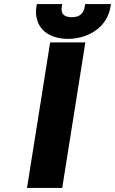

<svg xmlns="http://www.w3.org/2000/svg" viewBox="-20 -918 562 938"><path d="M158 -886C154 -863 155 -842 161 -823C176 -763 234 -728 314 -728C340 -728 366 -733 389 -740C451 -760 507 -807 520 -886L522 -898H396L394 -886C389 -852 369 -834 331 -834C293 -834 276 -850 282 -886L284 -898H160ZM112 0H284L397 -711H225Z"/></svg>

Font: Asimov Pro
Style: UltObl
Weight: 900
Designer: Google
Version: Version 2.000980; 2014